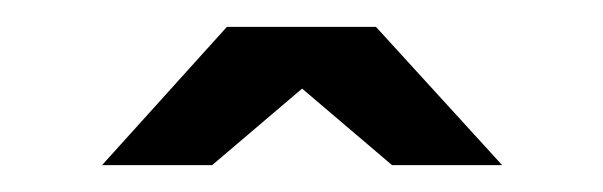

<svg xmlns="http://www.w3.org/2000/svg" viewBox="-20 -767 449 143"><path d="M56 -644 149 -747H260L354 -644H272L205 -701L138 -644Z"/></svg>

Font: Smooch Sans Thin ExtraBold
Style: Regular
Weight: 800
Version: Version 1.010